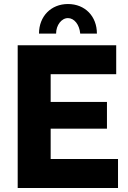

<svg xmlns="http://www.w3.org/2000/svg" viewBox="-20 -935 639 955"><path d="M318 -845C349 -845 375 -813 379 -768H462C462 -854 403 -915 318 -915C234 -915 174 -854 174 -768H259C259 -810 286 -845 318 -845ZM232 -144V-295H512V-428H232V-566H558V-710H68V0H567V-144Z"/></svg>

Font: Raleway
Style: ExtraBold
Weight: 800
Designer: Matt McInerney, Pablo Impallari, Rodrigo Fuenzalida
Foundry: Matt McInerney, Pablo Impallari, Rodrigo Fuenzalida
Version: Version 3.000